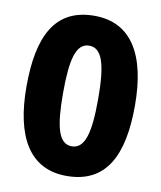

<svg xmlns="http://www.w3.org/2000/svg" viewBox="-83 -791 728 868"><g transform="rotate(10 281.5 -357.5)"><path d="M281 10C463 10 531 -128 531 -357C531 -589 451 -725 281 -725C100 -725 33 -588 33 -357C33 -127 111 10 281 10ZM281 -126C220 -126 201 -204 201 -357C201 -510 220 -588 281 -588C342 -588 362 -510 362 -357C362 -203 342 -126 281 -126Z"/></g></svg>

Font: Noto Sans Devanagari UI ExtraBold
Style: Regular
Weight: 800
Designer: Jelle Bosma - Monotype Design Team
Foundry: Monotype Imaging Inc.
Version: Version 2.003